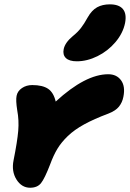

<svg xmlns="http://www.w3.org/2000/svg" viewBox="-20 -860 604 892"><path d="M336.9 -575.2Q301.8 -575.2 286.1 -590.3Q270.5 -605.5 275.9 -631.8Q282.2 -662.1 317.9 -691.9Q340.8 -710.4 355.7 -729.5Q370.6 -748.5 387.2 -778.8Q406.2 -812.5 431.2 -826.2Q456.1 -839.8 490.2 -839.8Q532.7 -839.8 551 -817.9Q569.3 -795.9 561 -752.9Q551.3 -705.6 516.4 -664.3Q481.4 -623 433.1 -599.1Q384.8 -575.2 336.9 -575.2ZM120.1 12.2Q80.6 12.2 56.6 -25.9Q32.7 -64 43 -115.2Q60.5 -202.6 64.7 -252Q68.8 -301.3 60.1 -347.2Q52.7 -393.6 57.1 -415Q61.5 -437 82 -450.9Q102.5 -464.8 129.9 -464.8Q177.7 -464.8 203.4 -447.5Q229 -430.2 238.8 -388.2Q377 -515.1 482.9 -515.1Q522 -515.1 542.5 -486.8Q563 -458.5 553.2 -410.2Q548.3 -384.3 532.7 -364.7Q517.1 -345.2 482.9 -332Q416.5 -307.1 371.1 -282.2Q325.7 -257.3 295.4 -228.3Q265.1 -199.2 246.8 -168.9Q228.5 -138.7 212.9 -96.2Q187.5 -30.3 170.4 -9Q153.3 12.2 120.1 12.2Z"/></svg>

Font: Shantell Sans Irregular
Style: Italic
Weight: 800
Italic angle: -11.31°
Designer: Stephen Nixon, Anya Danilova, Shantell Martin
Foundry: Arrow Type
Version: Version 1.006;[9816181b4]